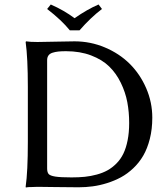

<svg xmlns="http://www.w3.org/2000/svg" viewBox="-20 -832 750 855"><path d="M147 -645Q178.7 -645 229.5 -646.5Q280.3 -647.9 312 -647.9Q382.8 -647.9 447 -620.8Q511.2 -593.8 557.4 -548.1Q603.5 -502.4 630.9 -439.5Q658.2 -376.5 658.2 -308.1Q658.2 -256.8 647.2 -213.6Q636.2 -170.4 617.9 -138.9Q599.6 -107.4 573.5 -82.8Q547.4 -58.1 518.6 -42.5Q489.7 -26.9 456.8 -16.6Q423.8 -6.3 392.8 -2.2Q361.8 2 330.1 2Q274.4 2 226.3 1Q178.2 0 147 0Q131.3 0 118.2 1Q105.5 1 100.6 2L95.2 2.9L94.2 0Q104 -67.9 104 -200.2V-444.8Q104 -573.7 94.2 -645L96.2 -647.9Q112.8 -645 147 -645ZM189.9 -82Q189.9 -64.5 196.8 -56.9Q203.6 -49.3 226.3 -45.7Q249 -42 298.8 -42Q331.1 -42 357.7 -44.7Q384.3 -47.4 411.1 -54.7Q438 -62 459 -73.7Q480 -85.4 498.5 -104Q517.1 -122.6 529.3 -147.7Q541.5 -172.9 548.3 -207.3Q555.2 -241.7 555.2 -284.2Q555.2 -333 546.9 -377Q538.6 -420.9 518.1 -463.1Q497.6 -505.4 466.3 -535.9Q435.1 -566.4 385.7 -585.2Q336.4 -604 273.9 -604Q253.4 -604 239.7 -602.5Q226.1 -601.1 213.9 -597.2Q201.7 -593.3 195.8 -585Q189.9 -576.7 189.9 -564ZM291 -696.8Q254.4 -742.2 189.9 -792L206.1 -812Q265.1 -786.1 312 -751Q369.6 -791 418.9 -812L434.1 -792Q383.8 -753.9 334 -696.8Z"/></svg>

Font: Linux Biolinum
Style: Regular
Weight: 400
Designer: Philipp H. Poll
Foundry: Philipp H. Poll
Version: Version 0.6.4